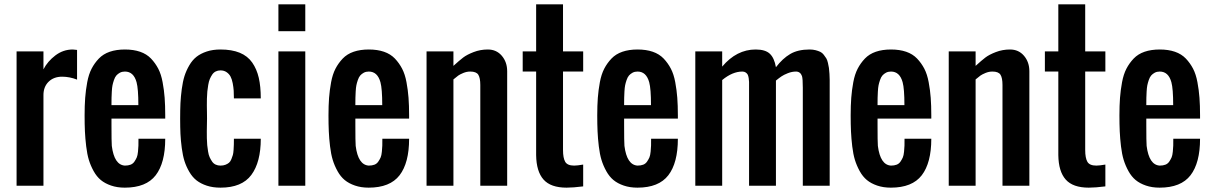

<svg xmlns="http://www.w3.org/2000/svg" viewBox="-20 -864 5625 893"><path d="M182.1 -541.5Q201.2 -578.6 237.5 -606.2Q273.9 -633.8 318.4 -633.8Q319.8 -633.8 338.4 -631.8V-493.7Q303.7 -507.3 269 -507.3Q230 -507.3 206.1 -483.9Q182.1 -460.4 182.1 -421.9V0H57.1V-625H182.1Z M498.5 -281.2Q498.5 -204.1 500 -185.5Q511.2 -96.7 561 -93.8Q576.2 -93.8 587.4 -98.1Q598.6 -102.5 605.5 -112.8Q612.3 -123 616.2 -132.1Q620.1 -141.1 621.8 -158.7Q623.5 -176.3 623.8 -187Q624 -197.8 624 -218.8H748.5Q748.5 -106.4 704.1 -48.8Q659.7 8.8 560.5 8.8Q524.9 8.8 496.6 -1Q468.3 -10.7 449 -26.6Q429.7 -42.5 415.5 -68.1Q401.4 -93.8 393.3 -120.1Q385.3 -146.5 380.9 -183.3Q376.5 -220.2 375 -252.4Q373.5 -284.7 373.5 -327.1Q373.5 -373.5 376.2 -409.2Q378.9 -444.8 385.7 -481.7Q392.6 -518.6 406 -544.4Q419.4 -570.3 439.7 -591.6Q460 -612.8 490.5 -623.3Q521 -633.8 561 -633.8Q601.1 -633.8 631.6 -623.3Q662.1 -612.8 682.4 -591.6Q702.6 -570.3 716.1 -544.4Q729.5 -518.6 736.3 -481.7Q743.2 -444.8 745.8 -409.2Q748.5 -373.5 748.5 -327.1V-312.5H498.5ZM623.5 -375Q623.5 -451.2 615.2 -481.4Q601.6 -531.2 561 -531.2Q547.9 -531.2 537.8 -525.9Q527.8 -520.5 521.2 -512.9Q514.6 -505.4 510 -491.7Q505.4 -478 503.2 -467.3Q501 -456.5 500 -438Q499 -419.4 498.8 -409.4Q498.5 -399.4 498.5 -380.4Q498.5 -377 498.5 -375Z M942.9 -312.5Q942.9 -302.7 942.4 -284.4Q941.9 -266.1 941.9 -252.9Q941.9 -239.7 942.1 -221.2Q942.4 -202.6 943.8 -188.7Q945.3 -174.8 947.8 -159.2Q950.2 -143.6 955.1 -132.8Q960 -122.1 966.6 -112.5Q973.1 -103 983.2 -98.4Q993.2 -93.8 1005.4 -93.8Q1018.6 -93.8 1028.6 -97.7Q1038.6 -101.6 1045.2 -107.2Q1051.8 -112.8 1056.2 -123.8Q1060.5 -134.8 1063 -143.1Q1065.4 -151.4 1066.4 -167Q1067.4 -182.6 1067.6 -191.7Q1067.9 -200.7 1067.9 -218.8H1192.9Q1192.9 -109.4 1148.9 -50.3Q1105 8.8 1005.4 8.8Q969.7 8.8 941.7 -0.5Q913.6 -9.8 894 -25.1Q874.5 -40.5 860.4 -64.9Q846.2 -89.4 838.1 -114.7Q830.1 -140.1 825.4 -175.3Q820.8 -210.4 819.3 -241.2Q817.9 -272 817.9 -312.5Q817.9 -353 819.3 -383.8Q820.8 -414.6 825.4 -449.7Q830.1 -484.9 838.1 -510.3Q846.2 -535.6 860.4 -560.1Q874.5 -584.5 894 -599.9Q913.6 -615.2 941.7 -624.5Q969.7 -633.8 1005.4 -633.8Q1058.1 -633.8 1095 -618.7Q1131.8 -603.5 1153.1 -573Q1174.3 -542.5 1183.6 -502Q1192.9 -461.4 1192.9 -406.2H1067.9Q1067.9 -427.2 1066.9 -442.6Q1065.9 -458 1062.3 -477.1Q1058.6 -496.1 1052.2 -508.1Q1045.9 -520 1033.9 -528.3Q1022 -536.6 1005.4 -536.6Q993.2 -536.6 983.4 -531.7Q973.6 -526.9 967 -517.1Q960.4 -507.3 955.8 -496.3Q951.2 -485.4 948.5 -469Q945.8 -452.6 944.3 -438.7Q942.9 -424.8 942.4 -405.5Q941.9 -386.2 942.1 -373Q942.4 -359.9 942.6 -340.8Q942.9 -321.8 942.9 -312.5Z M1274.9 -625H1399.9V0H1274.9ZM1274.9 -843.8H1399.9V-718.8H1274.9Z M1632.8 -281.2Q1632.8 -204.1 1634.3 -185.5Q1645.5 -96.7 1695.3 -93.8Q1710.4 -93.8 1721.7 -98.1Q1732.9 -102.5 1739.7 -112.8Q1746.6 -123 1750.5 -132.1Q1754.4 -141.1 1756.1 -158.7Q1757.8 -176.3 1758.1 -187Q1758.3 -197.8 1758.3 -218.8H1882.8Q1882.8 -106.4 1838.4 -48.8Q1793.9 8.8 1694.8 8.8Q1659.2 8.8 1630.9 -1Q1602.5 -10.7 1583.3 -26.6Q1564 -42.5 1549.8 -68.1Q1535.6 -93.8 1527.6 -120.1Q1519.5 -146.5 1515.1 -183.3Q1510.7 -220.2 1509.3 -252.4Q1507.8 -284.7 1507.8 -327.1Q1507.8 -373.5 1510.5 -409.2Q1513.2 -444.8 1520 -481.7Q1526.9 -518.6 1540.3 -544.4Q1553.7 -570.3 1574 -591.6Q1594.2 -612.8 1624.8 -623.3Q1655.3 -633.8 1695.3 -633.8Q1735.4 -633.8 1765.9 -623.3Q1796.4 -612.8 1816.7 -591.6Q1836.9 -570.3 1850.3 -544.4Q1863.8 -518.6 1870.6 -481.7Q1877.4 -444.8 1880.1 -409.2Q1882.8 -373.5 1882.8 -327.1V-312.5H1632.8ZM1757.8 -375Q1757.8 -451.2 1749.5 -481.4Q1735.8 -531.2 1695.3 -531.2Q1682.1 -531.2 1672.1 -525.9Q1662.1 -520.5 1655.5 -512.9Q1648.9 -505.4 1644.3 -491.7Q1639.6 -478 1637.5 -467.3Q1635.3 -456.5 1634.3 -438Q1633.3 -419.4 1633.1 -409.4Q1632.8 -399.4 1632.8 -380.4Q1632.8 -377 1632.8 -375Z M2088.9 -557.6Q2116.7 -583 2134.3 -596.4Q2151.9 -609.9 2182.9 -621.8Q2213.9 -633.8 2249 -633.8Q2289.1 -633.8 2314 -604.5Q2338.9 -575.2 2338.9 -532.7V0H2213.9V-468.8Q2213.9 -501.5 2204.6 -516.4Q2195.3 -531.2 2167 -531.2Q2150.9 -531.2 2135 -524.7Q2119.1 -518.1 2111.3 -512.5Q2103.5 -506.8 2088.9 -494.6V0H1963.9V-625H2088.9Z M2692.4 2.9Q2645.5 8.8 2615.2 8.8Q2541.5 8.8 2508.1 -28.8Q2474.6 -66.4 2473.6 -142.6V-531.2H2411.1V-625H2473.6V-843.8H2598.6V-625H2692.4V-531.2H2598.6V-166.5Q2598.6 -128.9 2608.9 -111.3Q2619.1 -93.8 2650.4 -93.8Q2664.6 -93.8 2692.4 -98.6Z M2882.8 -281.2Q2882.8 -204.1 2884.3 -185.5Q2895.5 -96.7 2945.3 -93.8Q2960.4 -93.8 2971.7 -98.1Q2982.9 -102.5 2989.7 -112.8Q2996.6 -123 3000.5 -132.1Q3004.4 -141.1 3006.1 -158.7Q3007.8 -176.3 3008.1 -187Q3008.3 -197.8 3008.3 -218.8H3132.8Q3132.8 -106.4 3088.4 -48.8Q3043.9 8.8 2944.8 8.8Q2909.2 8.8 2880.9 -1Q2852.5 -10.7 2833.3 -26.6Q2814 -42.5 2799.8 -68.1Q2785.6 -93.8 2777.6 -120.1Q2769.5 -146.5 2765.1 -183.3Q2760.7 -220.2 2759.3 -252.4Q2757.8 -284.7 2757.8 -327.1Q2757.8 -373.5 2760.5 -409.2Q2763.2 -444.8 2770 -481.7Q2776.9 -518.6 2790.3 -544.4Q2803.7 -570.3 2824 -591.6Q2844.2 -612.8 2874.8 -623.3Q2905.3 -633.8 2945.3 -633.8Q2985.4 -633.8 3015.9 -623.3Q3046.4 -612.8 3066.7 -591.6Q3086.9 -570.3 3100.3 -544.4Q3113.8 -518.6 3120.6 -481.7Q3127.4 -444.8 3130.1 -409.2Q3132.8 -373.5 3132.8 -327.1V-312.5H2882.8ZM3007.8 -375Q3007.8 -451.2 2999.5 -481.4Q2985.8 -531.2 2945.3 -531.2Q2932.1 -531.2 2922.1 -525.9Q2912.1 -520.5 2905.5 -512.9Q2898.9 -505.4 2894.3 -491.7Q2889.6 -478 2887.5 -467.3Q2885.3 -456.5 2884.3 -438Q2883.3 -419.4 2883.1 -409.4Q2882.8 -399.4 2882.8 -380.4Q2882.8 -377 2882.8 -375Z M3682.6 -531.2Q3663.6 -531.2 3644.5 -523.7Q3625.5 -516.1 3615 -509Q3604.5 -502 3588.9 -489.3V0H3463.9V-453.6Q3463.9 -456.5 3463.9 -462.4Q3463.9 -476.1 3463.9 -482.9Q3463.9 -489.7 3462.2 -500.7Q3460.4 -511.7 3457.5 -517.1Q3454.6 -522.5 3448.2 -526.9Q3441.9 -531.2 3432.6 -531.2Q3386.7 -531.2 3338.9 -491.7V0H3213.9V-625H3338.9V-554.2Q3405.8 -633.8 3494.6 -633.8Q3539.6 -633.8 3560.5 -614Q3581.5 -594.2 3588.9 -551.3Q3619.6 -591.8 3655.3 -612.8Q3690.9 -633.8 3745.1 -633.8Q3760.7 -633.8 3773.2 -630.6Q3785.6 -627.4 3794.9 -623Q3804.2 -618.7 3811.3 -609.4Q3818.4 -600.1 3823 -592.8Q3827.6 -585.4 3830.8 -571.3Q3834 -557.1 3835.4 -547.9Q3836.9 -538.6 3837.9 -520.5Q3838.9 -502.4 3838.9 -492.4Q3838.9 -482.4 3838.9 -461.4Q3838.9 -457 3838.9 -454.6V0H3713.9V-456.1Q3713.9 -498.5 3710 -510.3Q3702.6 -530.8 3682.6 -531.2Z M4061.5 -281.2Q4061.5 -204.1 4063 -185.5Q4074.2 -96.7 4124 -93.8Q4139.2 -93.8 4150.4 -98.1Q4161.6 -102.5 4168.5 -112.8Q4175.3 -123 4179.2 -132.1Q4183.1 -141.1 4184.8 -158.7Q4186.5 -176.3 4186.8 -187Q4187 -197.8 4187 -218.8H4311.5Q4311.5 -106.4 4267.1 -48.8Q4222.7 8.8 4123.5 8.8Q4087.9 8.8 4059.6 -1Q4031.2 -10.7 4012 -26.6Q3992.7 -42.5 3978.5 -68.1Q3964.4 -93.8 3956.3 -120.1Q3948.2 -146.5 3943.8 -183.3Q3939.5 -220.2 3938 -252.4Q3936.5 -284.7 3936.5 -327.1Q3936.5 -373.5 3939.2 -409.2Q3941.9 -444.8 3948.7 -481.7Q3955.6 -518.6 3969 -544.4Q3982.4 -570.3 4002.7 -591.6Q4022.9 -612.8 4053.5 -623.3Q4084 -633.8 4124 -633.8Q4164.1 -633.8 4194.6 -623.3Q4225.1 -612.8 4245.4 -591.6Q4265.6 -570.3 4279.1 -544.4Q4292.5 -518.6 4299.3 -481.7Q4306.2 -444.8 4308.8 -409.2Q4311.5 -373.5 4311.5 -327.1V-312.5H4061.5ZM4186.5 -375Q4186.5 -451.2 4178.2 -481.4Q4164.6 -531.2 4124 -531.2Q4110.8 -531.2 4100.8 -525.9Q4090.8 -520.5 4084.2 -512.9Q4077.6 -505.4 4073 -491.7Q4068.4 -478 4066.2 -467.3Q4064 -456.5 4063 -438Q4062 -419.4 4061.8 -409.4Q4061.5 -399.4 4061.5 -380.4Q4061.5 -377 4061.5 -375Z M4517.6 -557.6Q4545.4 -583 4563 -596.4Q4580.6 -609.9 4611.6 -621.8Q4642.6 -633.8 4677.7 -633.8Q4717.8 -633.8 4742.7 -604.5Q4767.6 -575.2 4767.6 -532.7V0H4642.6V-468.8Q4642.6 -501.5 4633.3 -516.4Q4624 -531.2 4595.7 -531.2Q4579.6 -531.2 4563.7 -524.7Q4547.9 -518.1 4540 -512.5Q4532.2 -506.8 4517.6 -494.6V0H4392.6V-625H4517.6Z M5121.1 2.9Q5074.2 8.8 5043.9 8.8Q4970.2 8.8 4936.8 -28.8Q4903.3 -66.4 4902.3 -142.6V-531.2H4839.8V-625H4902.3V-843.8H5027.3V-625H5121.1V-531.2H5027.3V-166.5Q5027.3 -128.9 5037.6 -111.3Q5047.9 -93.8 5079.1 -93.8Q5093.3 -93.8 5121.1 -98.6Z M5311.5 -281.2Q5311.5 -204.1 5313 -185.5Q5324.2 -96.7 5374 -93.8Q5389.2 -93.8 5400.4 -98.1Q5411.6 -102.5 5418.5 -112.8Q5425.3 -123 5429.2 -132.1Q5433.1 -141.1 5434.8 -158.7Q5436.5 -176.3 5436.8 -187Q5437 -197.8 5437 -218.8H5561.5Q5561.5 -106.4 5517.1 -48.8Q5472.7 8.8 5373.5 8.8Q5337.9 8.8 5309.6 -1Q5281.2 -10.7 5262 -26.6Q5242.7 -42.5 5228.5 -68.1Q5214.4 -93.8 5206.3 -120.1Q5198.2 -146.5 5193.8 -183.3Q5189.5 -220.2 5188 -252.4Q5186.5 -284.7 5186.5 -327.1Q5186.5 -373.5 5189.2 -409.2Q5191.9 -444.8 5198.7 -481.7Q5205.6 -518.6 5219 -544.4Q5232.4 -570.3 5252.7 -591.6Q5272.9 -612.8 5303.5 -623.3Q5334 -633.8 5374 -633.8Q5414.1 -633.8 5444.6 -623.3Q5475.1 -612.8 5495.4 -591.6Q5515.6 -570.3 5529.1 -544.4Q5542.5 -518.6 5549.3 -481.7Q5556.2 -444.8 5558.8 -409.2Q5561.5 -373.5 5561.5 -327.1V-312.5H5311.5ZM5436.5 -375Q5436.5 -451.2 5428.2 -481.4Q5414.6 -531.2 5374 -531.2Q5360.8 -531.2 5350.8 -525.9Q5340.8 -520.5 5334.2 -512.9Q5327.6 -505.4 5323 -491.7Q5318.4 -478 5316.2 -467.3Q5314 -456.5 5313 -438Q5312 -419.4 5311.8 -409.4Q5311.5 -399.4 5311.5 -380.4Q5311.5 -377 5311.5 -375Z"/></svg>

Font: OswaldRegular
Style: Regular
Weight: 400
Designer: vernon adams
Foundry: vernon adams
Version: Version 1.000